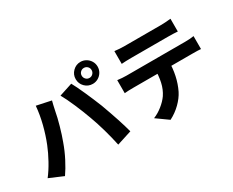

<svg xmlns="http://www.w3.org/2000/svg" viewBox="-123 -1314 2246 1850"><g transform="rotate(-30 1000.0 -389.0)"><path d="M862 -670Q885 -670 901 -686.5Q917 -703 917 -726Q917 -749 901 -765Q885 -781 862 -781Q839 -781 823 -765Q807 -749 807 -726Q807 -703 823 -686.5Q839 -670 862 -670ZM862 -848Q894 -848 922 -832Q950 -816 967 -788Q984 -760 984 -726Q984 -692 967 -664Q950 -636 922 -620Q894 -604 862 -604Q811 -604 775.5 -639.5Q740 -675 740 -726Q740 -776 776 -812Q812 -848 862 -848ZM279 -697 440 -663Q433 -633 429 -619Q421 -589 415 -555Q405 -498 380.5 -411Q356 -324 331 -258Q304 -181 264 -103.5Q224 -26 184 31L29 -35Q74 -93 115.5 -168.5Q157 -244 185 -314Q221 -404 246 -503Q271 -602 279 -697ZM534 -662 681 -710Q710 -658 752.5 -562.5Q795 -467 830 -379Q911 -158 945 -28L780 25Q739 -166 679 -330Q649 -414 608 -509Q567 -604 534 -662Z M1309 -767H1562H1653H1710Q1759 -767 1822 -774V-632Q1774 -636 1710 -636H1461H1370H1309Q1241 -636 1198 -632V-774Q1256 -767 1309 -767ZM1180 -511H1446H1572H1690H1784H1835Q1892 -511 1931 -518V-374Q1904 -377 1835 -377H1572H1446H1327H1233H1180Q1119 -377 1082 -373V-518Q1136 -511 1180 -511ZM1538 -125Q1510 -69 1456.5 -16.5Q1403 36 1336 70L1206 -23Q1257 -43 1306 -82Q1355 -121 1385 -164Q1421 -218 1436 -285.5Q1451 -353 1451 -439L1605 -440Q1605 -261 1538 -125Z"/></g></svg>

Font: Merged Yaku Han JP ExtraBold
Style: Regular
Weight: 800
Designer: Ryoko NISHIZUKA 西塚涼子 (kana, bopomofo & ideographs); Paul D. Hunt (Latin, Greek & Cyrillic); Sandoll Communications 산돌커뮤니
Foundry: Adobe
Version: Version 2.004